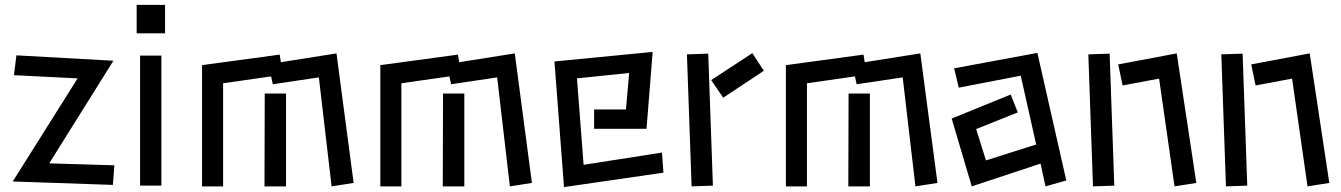

<svg xmlns="http://www.w3.org/2000/svg" viewBox="-20 -737 5477 784"><path d="M297 -417 37 -430 47 -511 443 -489 181 -70 447 -62 441 18 32 4Z M538 -717H654V-601H538ZM552 -510H639V21H552Z M1282 -421 1094 -393 1087 -425 891 -397V24H805V-471L1122 -514L1127 -483L1354 -519L1424 10L1334 24ZM1061 -355H1148V24H1060Z M2010 -421 1822 -393 1815 -425 1619 -397V24H1533V-471L1850 -514L1855 -483L2082 -519L2152 10L2062 24ZM1789 -355H1876V24H1788Z M2244 -486 2645 -525 2620 -211H2406V-290H2536L2549 -439L2336 -417L2363 -64L2683 -114L2689 -32L2283 27Z M2884 -410 3052 -520 3099 -448 2933 -338ZM2785 -515 2872 -518 2891 21 2804 24Z M3666 -421 3478 -393 3471 -425 3275 -397V24H3189V-471L3506 -514L3511 -483L3738 -519L3808 10L3718 24ZM3445 -355H3532V24H3444Z M4229 -69 3948 24 3866 -253 4107 -351 4136 -278 3966 -210 4006 -82 4211 -147 4148 -428 3895 -379 3876 -458 4216 -521 4334 0 4249 24Z M4713 -416 4564 -388 4546 -474 4785 -519 4865 10 4776 24ZM4424 -515 4511 -518 4530 21 4443 24Z M5256 -416 5107 -388 5089 -474 5328 -519 5408 10 5319 24ZM4967 -515 5054 -518 5073 21 4986 24Z"/></svg>

Font: Stick
Style: Regular
Weight: 400
Designer: Fontworks Inc.
Foundry: Fontworks Inc.
Version: Version 1.100